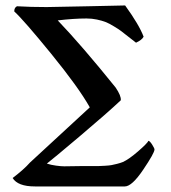

<svg xmlns="http://www.w3.org/2000/svg" viewBox="-20 -668 613 690"><path d="M25.4 -28.3Q65.4 -58.6 87.9 -84Q94.7 -89.8 302.7 -282.2Q262.7 -353.5 164.1 -474.6Q65.4 -595.7 31.2 -627Q31.2 -640.6 41 -645.5Q89.8 -642.6 147.5 -642.6Q203.1 -643.6 296.4 -645.5Q389.6 -647.5 429.7 -648.4Q480.5 -578.1 496.1 -536.1Q490.2 -524.4 468.8 -514.6Q461.9 -519.5 442.4 -535.2Q422.9 -550.8 415 -556.6Q407.2 -562.5 389.6 -573.2Q372.1 -584 359.4 -588.9Q346.7 -593.8 328.6 -597.7Q310.5 -601.6 291 -601.6Q245.1 -601.6 187.5 -594.7Q274.4 -503.9 395.5 -353.5Q416 -323.2 414.1 -307.6Q365.2 -261.7 267.1 -178.7Q168.9 -95.7 148.4 -80.1Q163.1 -75.2 181.2 -72.8Q199.2 -70.3 210.9 -70.3Q222.7 -70.3 246.6 -70.8Q270.5 -71.3 281.2 -71.3Q287.1 -71.3 308.6 -71.3Q330.1 -71.3 335.9 -71.3Q341.8 -71.3 357.4 -72.3Q373 -73.2 380.9 -74.7Q388.7 -76.2 400.4 -79.1Q412.1 -82 421.9 -85.9Q443.4 -95.7 476.1 -124Q508.8 -152.3 513.7 -162.1Q519.5 -160.2 527.3 -147.5Q535.2 -134.8 535.2 -130.9Q535.2 -118.2 494.6 -58.1Q454.1 2 428.7 2H105.5Q43.9 2 25.4 -28.3Z"/></svg>

Font: Crimson
Style: Bold
Weight: 700
Version: Version 0.8 ; ttfautohint (v1.00) -l 8 -r 50 -G 200 -x 14 -D